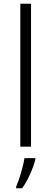

<svg xmlns="http://www.w3.org/2000/svg" viewBox="-20 -780 273 1021"><path d="M145 0V-760H88V0ZM168 68V61H110C104 104 81 180 66 212V221H98C130 176 157 112 168 68Z"/></svg>

Font: Noto Sans Malayalam Light
Style: Regular
Weight: 300
Designer: Jelle Bosma - Monotype Design Team
Foundry: Monotype Imaging Inc.
Version: Version 2.104